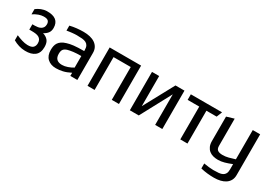

<svg xmlns="http://www.w3.org/2000/svg" viewBox="3 -1307 3170 2274"><g transform="rotate(30 1588.0 -170.5)"><path d="M55 -473Q84 -496 121 -510.5Q158 -525 194 -526Q363 -530 363 -392Q363 -349 341.5 -321.5Q320 -294 285 -277Q330 -264 356.5 -233.5Q383 -203 383 -143Q383 -62 335.5 -24.5Q288 13 203 11Q158 10 117 -2.5Q76 -15 38 -37V-106Q76 -89 116.5 -76.5Q157 -64 194 -63Q248 -62 270 -83.5Q292 -105 292 -143Q292 -170 282 -187.5Q272 -205 254.5 -215Q237 -225 212 -228.5Q187 -232 157 -232H123V-305H157Q177 -305 197.5 -308.5Q218 -312 235 -321.5Q252 -331 262.5 -347.5Q273 -364 273 -390Q273 -420 256 -436.5Q239 -453 194 -452Q130 -451 55 -402Z M510 -510Q555 -521 602.5 -526Q650 -531 695 -531Q742 -531 782 -521.5Q822 -512 851.5 -492Q881 -472 897.5 -441.5Q914 -411 914 -370V0H818V-43Q761 -14 714.5 -3.5Q668 7 623 7Q551 7 507 -33.5Q463 -74 463 -152Q463 -180 468 -204.5Q473 -229 486.5 -249.5Q500 -270 523.5 -286Q547 -302 584 -313Q620 -325 672.5 -331Q725 -337 813 -337V-351Q813 -386 802 -407Q791 -428 770 -439Q749 -450 717.5 -453Q686 -456 645 -456Q632 -456 615 -455Q598 -454 580 -452Q562 -450 543.5 -447.5Q525 -445 510 -442ZM813 -269Q747 -269 705 -263.5Q663 -258 634 -250Q600 -240 584 -220.5Q568 -201 568 -159Q568 -63 666 -63Q701 -63 741 -77Q781 -91 813 -111Z M1053 -525H1483V0H1385V-449H1150V0H1053Z M1632 -525H1730V-113L1953 -525H2076V0H1978V-418L1754 0H1632Z M2163 -525H2590L2560 -449H2420V0H2322V-449H2163Z M2656 -505 2757 -535V-164Q2757 -122 2779.5 -106Q2802 -90 2847 -90Q2886 -90 2927 -100.5Q2968 -111 3010 -125V-525H3111V33Q3111 74 3094.5 104.5Q3078 135 3048.5 155Q3019 175 2979 184.5Q2939 194 2892 194Q2847 194 2801 189Q2755 184 2710 173V105Q2741 111 2778.5 115Q2816 119 2842 119Q2883 119 2914.5 116Q2946 113 2967 102Q2988 91 2999 70Q3010 49 3010 14V-59Q2958 -38 2913.5 -25.5Q2869 -13 2827 -13Q2792 -13 2760.5 -21.5Q2729 -30 2706 -49Q2683 -68 2669.5 -98Q2656 -128 2656 -171Z"/></g></svg>

Font: BM YEONSUNG
Style: Regular
Weight: 400
Designer: Bongjin Kim; Myungsoo Han; Jaehyun Keum; Jihee Min; Dokyung Lee; Chorong Kim; Jooyeon Kang; Sang-a Kim;
Foundry: Sandoll Communications Inc.
Version: Version 1.000;PS 1;hotconv 16.6.51;makeotf.lib2.5.65220